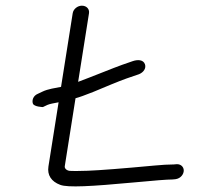

<svg xmlns="http://www.w3.org/2000/svg" viewBox="-20 -633 711 675"><path d="M235.6 -586.5 194.6 -327.6C175.6 -323.6 149 -320.7 128.4 -310.5L113 -303.2C96.2 -296.3 91.8 -279.7 95.6 -268.9C99.7 -257.3 130.8 -256.6 130.8 -256.6L146.8 -264.2C154.3 -267.6 170.8 -270.6 186 -273.4L150.3 -47.9C145.5 -17.4 160.3 5.2 191.8 16.9C218.3 27 301.3 22.3 449.3 8.5C523.2 1.5 568 -2 585.5 -2H586.2L597.4 -3.1L597.8 -3.2C615.9 -6 626.4 -21.3 626 -34.2C625.7 -45.4 617.1 -55.8 602.1 -55.8H601.4L591.3 -54.9C572.7 -54.8 548.8 -53.5 523 -51C409.2 -40.4 330.3 -34.3 288.1 -32.7C253.5 -31.5 231.3 -31.5 224.9 -32.3C213.7 -33.7 206.5 -41.2 207.7 -48.6L245.5 -287.6C257.4 -290.7 278.9 -298.2 307.5 -309.7L371.2 -336.2C391.8 -344.7 409.8 -351.7 424.5 -357L468.4 -372L468.9 -372.2C484.8 -378.8 494.6 -393 489.6 -407.2C483.8 -423.6 463.6 -424 446.5 -418C437.4 -414.8 425 -410.5 409.3 -405.1C383.2 -396 299.5 -361.8 254.7 -345.3L292.9 -586.6C295.1 -600.5 284.9 -613 267.9 -613C252.9 -613 238 -601.5 235.6 -586.5Z"/></svg>

Font: MewTooHand
Style: BdIta
Weight: 400
Designer: Mew Too, Robert Jablonski
Version: Version 0.77